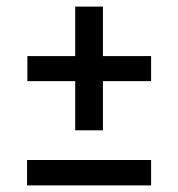

<svg xmlns="http://www.w3.org/2000/svg" viewBox="-20 -562 540 582"><path d="M63 -316H208V-167H292V-316H438V-392H292V-542H208V-392H63ZM62 -77V0H438V-77Z"/></svg>

Font: FiraGO Unicode
Style: Regular
Weight: 400
Designer: bBox Type
Foundry: bBox Type GmbH
Version: Version 1.001;PS 001.001;hotconv 1.0.88;makeotf.lib2.5.64775